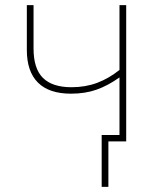

<svg xmlns="http://www.w3.org/2000/svg" viewBox="-20 -548 600 744"><path d="M469 0H400V176H374V-25H443V-248Q398 -216 354 -200.5Q310 -185 255 -185Q170 -185 127 -228Q84 -271 84 -354V-528H110V-360Q110 -282 146.5 -246Q183 -210 257 -210Q311 -210 356.5 -227Q402 -244 443 -277V-528H469Z"/></svg>

Font: Noto Sans UI Thin
Style: Regular
Weight: 250
Designer: Monotype Design Team
Foundry: Monotype Imaging Inc.
Version: Version 1.001